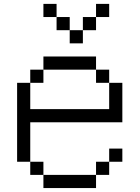

<svg xmlns="http://www.w3.org/2000/svg" viewBox="-20 -953 707 973"><path d="M600 -133.3H533.3V-200H600ZM600 -333.3H133.3V-133.3H66.7V-533.3H133.3V-400H533.3V-533.3H600ZM133.3 -133.3H200V-66.7H133.3ZM133.3 -533.3V-600H200V-533.3ZM266.7 -800V-866.7H333.3V-800ZM266.7 -933.3V-866.7H200V-933.3ZM400 -800V-733.3H333.3V-800ZM400 -866.7H466.7V-800H400ZM533.3 -133.3V-66.7H466.7V-133.3ZM533.3 -600V-533.3H466.7V-600ZM533.3 -933.3V-866.7H466.7V-933.3ZM200 -66.7H466.7V0H200ZM200 -600V-666.7H466.7V-600Z"/></svg>

Font: Galmuri14 Regular
Style: Regular
Weight: 400
Designer: Lee Minseo (quiple)
Version: Version 2.399;hotconv 1.1.1;makeotfexe 2.6.0 DEVELOPMENT